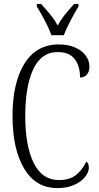

<svg xmlns="http://www.w3.org/2000/svg" viewBox="-20 -951 504 981"><path d="M44 -358Q44 -528 105 -626Q166 -724 280 -724Q328 -724 363.5 -708.5Q399 -693 418 -667Q437 -641 437 -611Q437 -585 424 -570Q411 -555 389 -555Q389 -614 361.5 -649.5Q334 -685 275 -685Q191 -685 150 -597.5Q109 -510 109 -358Q109 -206 152 -118.5Q195 -31 281 -31Q334 -31 366.5 -55.5Q399 -80 421 -125Q434 -117 434 -94Q434 -72 415 -47.5Q396 -23 359.5 -6.5Q323 10 273 10Q163 10 103.5 -89.5Q44 -189 44 -358ZM168 -918V-931H190Q225 -892 242 -870.5Q259 -849 275 -821Q290 -849 307 -870.5Q324 -892 359 -931H381V-918Q362 -887 340 -845Q318 -803 306 -771H243Q232 -802 210 -844Q188 -886 168 -918Z"/></svg>

Font: Noto Serif CondLight
Style: Regular
Weight: 300
Width: 3
Designer: Monotype Design Team
Foundry: Monotype Imaging Inc.
Version: Version 1.001